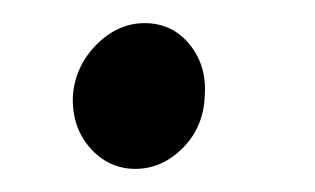

<svg xmlns="http://www.w3.org/2000/svg" viewBox="-20 -130 272 166"><path d="M105 -110Q129 -110 144 -91.5Q159 -73 157 -47Q156 -20 138 -2Q120 16 97 16Q74 16 58 -2Q42 -20 43 -47Q45 -73 63.5 -91.5Q82 -110 105 -110Z"/></svg>

Font: Lora Italic
Style: Italic
Weight: 400
Italic angle: -3°
Designer: Olga Karpushina, Alexei Vanyashin (Cyrillic)
Foundry: Cyreal
Version: Version 2.210; ttfautohint (v1.8.1.43-b0c9)